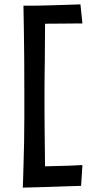

<svg xmlns="http://www.w3.org/2000/svg" viewBox="-20 -718 484 876"><path d="M84 138Q85 129 85.5 100Q86 71 87.5 27.5Q89 -16 90 -70Q91 -124 91 -183.5Q91 -243 91 -303Q91 -380 90.5 -450Q90 -520 89 -575.5Q88 -631 87.5 -662Q87 -693 87 -692L186 -671Q186 -633 185.5 -595Q185 -557 185 -519.5Q185 -482 184.5 -445Q184 -408 183.5 -372.5Q183 -337 183 -304Q183 -265 183 -223.5Q183 -182 183.5 -139Q184 -96 184.5 -51.5Q185 -7 185.5 38.5Q186 84 186 129ZM84 138 111 43Q121 43 139 42.5Q157 42 182 41Q207 40 235.5 39.5Q264 39 295 38Q326 37 356 35L350 130Q307 131 268.5 132.5Q230 134 198 135Q166 136 141.5 136.5Q117 137 102.5 137.5Q88 138 84 138ZM108 -609 87 -692Q96 -692 115.5 -692Q135 -692 161.5 -692.5Q188 -693 219.5 -694Q251 -695 283.5 -696Q316 -697 347 -698L356 -611Q357 -611 336.5 -611Q316 -611 284 -610.5Q252 -610 216.5 -610Q181 -610 151.5 -609.5Q122 -609 108 -609Z"/></svg>

Font: Truculenta
Style: Bold
Weight: 700
Designer: Ivan Castro, Eva Sanz & Omnibus-Type Team
Foundry: Omnibus-Type
Version: Version 1.002